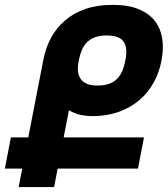

<svg xmlns="http://www.w3.org/2000/svg" viewBox="-52 -761 683 781"><path d="M38.6 -75.2H-32.2L-7.8 -202.1H63L124 -516.1Q133.8 -567.9 156.2 -608.4Q178.7 -648.9 212.4 -677.7Q247.6 -708 295.7 -724.6Q343.8 -741.2 406.2 -741.2Q469.7 -741.2 511.7 -723.9Q553.7 -706.5 577.6 -676.3Q594.7 -654.3 602.5 -627.4Q610.4 -600.6 610.4 -570.3Q610.4 -556.6 608.9 -543Q607.4 -529.3 605 -515.1Q596.2 -467.8 573.7 -426.3Q551.3 -384.8 514.6 -353.5Q476.6 -321.3 428.2 -304.9Q379.9 -288.6 325.2 -288.6Q301.8 -288.6 278.3 -293Q254.9 -297.4 228.5 -312.5L207 -202.1H533.7L509.3 -75.2H182.6L168 0H23.9ZM345.7 -413.1Q373 -413.1 392.1 -420.2Q411.1 -427.2 424.3 -440.4Q437.5 -453.6 445.6 -472.7Q453.6 -491.7 458 -515.1Q460 -524.9 460.9 -533.4Q461.9 -542 461.9 -550.3Q461.9 -573.7 452.6 -588.9Q444.3 -602.5 427.7 -609.4Q410.6 -616.7 382.3 -616.7Q353.5 -616.7 334.2 -609.4Q314.9 -602.1 301.8 -588.9Q288.6 -575.7 280.8 -557.1Q272.9 -538.6 268.6 -516.1Q264.6 -496.6 264.6 -481.9Q264.6 -458 274.9 -441.9Q283.2 -428.2 300.3 -420.7Q317.4 -413.1 345.7 -413.1Z"/></svg>

Font: Hack
Style: Bold Italic
Weight: 700
Italic angle: -11°
Monospace: yes
Designer: Christopher Simpkins
Foundry: Christopher Simpkins
Version: Version 2.017; ttfautohint (v1.4.1) -l 4 -r 80 -G 350 -x 0 -